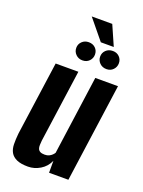

<svg xmlns="http://www.w3.org/2000/svg" viewBox="-146 -830 677 906"><g transform="rotate(20 193.0 -377.5)"><path d="M112 7Q76 7 55 -2.5Q34 -12 24.5 -29Q15 -46 14.5 -70Q14 -94 17 -124L69 -495H183L132 -131Q131 -119 130.5 -108.5Q130 -98 133 -90Q136 -82 144 -77.5Q152 -73 167 -73Q180 -73 189 -77.5Q198 -82 204 -88Q210 -94 213 -99L268 -495H382L313 0H216V-60Q202 -28 173 -10.5Q144 7 112 7ZM182 -552Q162 -552 148.5 -565.5Q135 -579 135 -598Q135 -617 148.5 -630Q162 -643 182 -643Q203 -643 216 -630Q229 -617 229 -598Q229 -579 216 -565.5Q203 -552 182 -552ZM303 -552Q282 -552 268.5 -565.5Q255 -579 255 -598Q255 -617 268.5 -630Q282 -643 303 -643Q323 -643 336 -630Q349 -617 349 -598Q349 -579 336 -565.5Q323 -552 303 -552ZM235 -662 153 -762H256L300 -662Z"/></g></svg>

Font: Alumni Sans Thin
Style: Bold Italic
Weight: 700
Italic angle: -8°
Version: Version 1.016